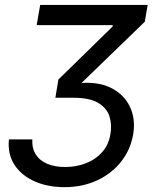

<svg xmlns="http://www.w3.org/2000/svg" viewBox="-20 -566 660 777"><path d="M240.2 191.4Q174.3 191.4 121.3 168.5Q68.4 145.5 39.3 102.1Q10.3 58.6 16.1 -2H110.8Q108.9 34.2 125 59.3Q141.1 84.5 171.9 97.2Q202.6 109.9 243.7 109.9Q287.6 109.9 326.4 95.2Q365.2 80.6 392.3 51Q419.4 21.5 426.8 -22.9Q433.6 -62 422.9 -95.5Q412.1 -128.9 377.4 -149.7Q342.8 -170.4 276.4 -170.4H204.1L216.3 -244.1L435.5 -458.5L436.5 -464.4H128.4L142.6 -545.9H577.6L565.9 -478L293 -213.9L294.9 -229Q375 -237.3 428.5 -210.7Q481.9 -184.1 505.6 -134.5Q529.3 -85 519 -22.9Q508.8 38.6 470.9 87.2Q433.1 135.7 373.8 163.6Q314.5 191.4 240.2 191.4Z"/></svg>

Font: Inter Variable
Style: Italic
Weight: 400
Italic angle: -9.39999°
Designer: Rasmus Andersson
Foundry: rsms
Version: Version 4.001;git-9221beed3